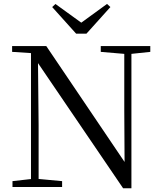

<svg xmlns="http://www.w3.org/2000/svg" viewBox="-20 -966 836 992"><path d="M266.5 -945.4 427.3 -829.1H372.7L533 -945.7L550.4 -929.6L426.5 -791.9H373.5L249.6 -929.6ZM44.5 0V-30.1L150.3 -42.1H171.8L300.9 -30.1V0ZM140.1 0V-704.6H175.7L179.5 -319.3V0ZM500.6 -698V-728H756.5V-698L651.5 -686.9H630.9ZM616.1 6.7 166.9 -653.8 164.7 -655.5 140.7 -691.6 42.6 -698V-728H219.1L641.4 -102.9L623.8 -96.7L622.1 -395.1V-728H659V6.7Z"/></svg>

Font: Early Summer Mincho VF
Style: Regular
Weight: 250
Designer: GuiWonder
Version: Version 1.002